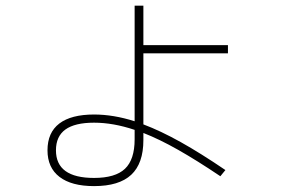

<svg xmlns="http://www.w3.org/2000/svg" viewBox="-20 -629 978 665"><path d="M144.5 -108.4Q144.5 -169.9 185.5 -201.2Q226.6 -232.4 305.7 -232.4Q373 -232.4 446.3 -209V-609.4H476.6V-472.7H769.5V-444.3H476.6V-198.2Q536.1 -175.8 605.7 -137Q675.3 -98.1 760.7 -40L743.2 -18.6Q662.1 -73.2 596.9 -110.1Q531.7 -147 476.6 -168.5V-143.6Q476.6 -63 434.6 -23.7Q392.6 15.6 305.7 15.6Q227.5 15.6 186 -16.4Q144.5 -48.3 144.5 -108.4ZM305.7 -12.7Q379.4 -12.7 412.8 -44.4Q446.3 -76.2 446.3 -146.5V-179.2Q372.1 -204.1 305.7 -204.1Q239.3 -204.1 206.5 -180.4Q173.8 -156.7 173.8 -108.4Q173.8 -12.7 305.7 -12.7Z"/></svg>

Font: Pretendard Thin
Style: Regular
Weight: 100
Designer: Base glyphs from Inter by Rasmus Andersson; Hangeul glyphs from Noto Sans CJK(Source Han Sans) by Jang Soo-young and Kan
Foundry: Kil Hyung-jin
Version: Version 1.309